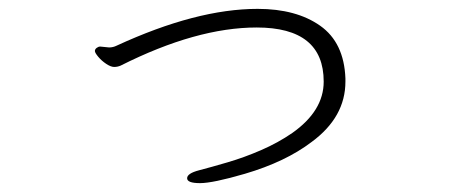

<svg xmlns="http://www.w3.org/2000/svg" viewBox="-20 -406 1040 433"><path d="M206 -301Q202 -301 198 -298Q194 -295 194 -291Q194 -287 201.5 -278Q209 -269 219.5 -262Q230 -255 237.5 -255Q245 -255 252 -258Q423 -344 559 -344Q710 -344 710 -222Q710 -156 639 -106Q607 -84 569 -67.5Q531 -51 493.5 -40Q456 -29 429 -22Q402 -15 402 -4Q402 7 431 7Q460 7 532 -14Q624 -41 683 -86Q759 -142 759 -222V-229Q756 -310 702 -348Q648 -386 561 -386Q423 -386 243 -303Q235 -299 226 -299Z"/></svg>

Font: LXGW WenKai TC Light
Style: Regular
Weight: 300
Designer: LXGW / Fontworks Inc.
Foundry: LXGW / Fontworks Inc.
Version: Version 1.330